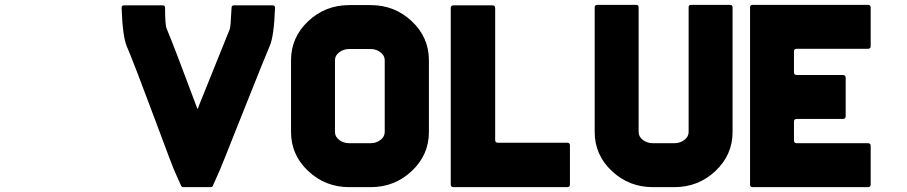

<svg xmlns="http://www.w3.org/2000/svg" viewBox="-20 -771 3736 791"><path d="M848 0H735Q729 0 726 -6L705 -53Q693 -77 624 -264Q529 -519 502 -581Q485 -622 481 -739Q481 -749 491 -749H650Q660 -749 660 -739Q660 -666 667 -652Q697 -581 792 -326Q793 -325 793 -324Q793 -322 794 -322Q796 -325 798.5 -332Q801 -339 802 -342Q911 -613 927 -652Q930 -660 934 -739Q934 -749 944 -749H1103Q1113 -749 1113 -739Q1109 -622 1091 -581Q1081 -558 1062 -511Q1043 -464 1014 -391Q985 -318 968 -276Q889 -76 878 -53L857 -6Q855 0 848 0Z M1507 -569H1419Q1395 -569 1377.5 -555.5Q1360 -542 1360 -523V-227Q1360 -208 1377.5 -194.5Q1395 -181 1419 -181H1507Q1530 -181 1547.5 -194.5Q1565 -208 1565 -227V-523Q1565 -542 1547.5 -555.5Q1530 -569 1507 -569ZM1507 0H1419Q1320 0 1249.5 -66.5Q1179 -133 1179 -227V-523Q1179 -617 1249.5 -683.5Q1320 -750 1419 -750H1507Q1606 -750 1676.5 -683.5Q1747 -617 1747 -523V-227Q1747 -133 1676.5 -66.5Q1606 0 1507 0Z M2317 0H1848Q1837 0 1837 -11V-737Q1837 -749 1848 -749H2009Q2020 -749 2020 -737V-194Q2020 -183 2031 -183H2317Q2328 -183 2328 -172V-11Q2328 0 2317 0Z M2758 0H2670Q2571 0 2500.5 -66.5Q2430 -133 2430 -227V-741Q2430 -751 2441 -751H2600Q2611 -751 2611 -741V-227Q2611 -208 2628.5 -194.5Q2646 -181 2670 -181H2758Q2782 -181 2799.5 -194.5Q2817 -208 2817 -227V-741Q2817 -751 2827 -751H2987Q2998 -751 2998 -741V-227Q2998 -133 2927.5 -66.5Q2857 0 2758 0Z M3251 -559V-474Q3251 -462 3262 -462H3452Q3464 -462 3464 -451V-292Q3464 -281 3452 -281H3262Q3251 -281 3251 -270V-193Q3251 -181 3262 -181H3556Q3567 -181 3567 -170V-11Q3567 0 3556 0H3081Q3070 0 3070 -11V-740Q3070 -751 3081 -751H3556Q3567 -751 3567 -740V-581Q3567 -570 3556 -570H3262Q3251 -570 3251 -559Z"/></svg>

Font: Punc
Style: Bold
Weight: 400
Designer: The Kinetic
Foundry: The Kinetic
Version: Version 1.000;PS 001.001;hotconv 1.0.56